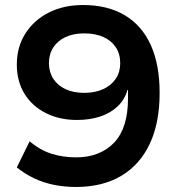

<svg xmlns="http://www.w3.org/2000/svg" viewBox="-20 -735 711 765"><path d="M282 10Q237 10 195 1.5Q153 -7 116 -24.5Q79 -42 47 -68L98 -172Q141 -136 186.5 -122Q232 -108 283 -108Q332 -108 370.5 -123.5Q409 -139 436 -168Q463 -197 476.5 -241Q490 -285 490 -342V-377H488Q477 -338 448.5 -311Q420 -284 378.5 -270.5Q337 -257 287 -257Q217 -257 162.5 -284.5Q108 -312 77.5 -361.5Q47 -411 47 -478Q47 -547 80.5 -600.5Q114 -654 173.5 -684.5Q233 -715 311 -715Q409 -715 477.5 -674Q546 -633 581 -555Q616 -477 616 -365Q616 -245 576.5 -161.5Q537 -78 462.5 -34Q388 10 282 10ZM316 -365Q359 -365 391.5 -380Q424 -395 441.5 -421.5Q459 -448 459 -483Q459 -520 441.5 -546.5Q424 -573 392 -587.5Q360 -602 315 -602Q272 -602 240.5 -587Q209 -572 192 -545.5Q175 -519 175 -483Q175 -448 192.5 -421Q210 -394 241.5 -379.5Q273 -365 316 -365Z"/></svg>

Font: Nunito Sans 7pt SemiExpanded
Style: Bold
Weight: 700
Width: 6
Designer: Vernon Adams
Foundry: Vernon Adams
Version: Version 3.101;gftools[0.9.27]